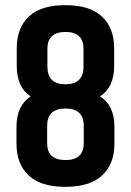

<svg xmlns="http://www.w3.org/2000/svg" viewBox="-20 -715 508 745"><path d="M423 -528V-459Q423 -376 368 -341Q424 -306 424 -223V-157Q424 -79 376.5 -34.5Q329 10 233.5 10Q138 10 91 -34.5Q44 -79 44 -157V-223Q44 -305 99 -341Q45 -376 45 -459V-528Q45 -606 91.5 -650.5Q138 -695 233.5 -695Q329 -695 376 -650.5Q423 -606 423 -528ZM304 -526Q304 -591 234 -591Q164 -591 164 -526V-456Q164 -388 234 -388Q304 -388 304 -456ZM305 -159V-227Q305 -294 234 -294Q163 -294 163 -227V-159Q163 -94 234 -94Q305 -94 305 -159Z"/></svg>

Font: Khand Semibold
Style: Regular
Weight: 600
Designer: Devanagari: Sanchit Sawaria, Jyotish Sonowal; Latin: Satya Rajpurohit
Foundry: Indian Type Foundry
Version: Version 1.100;PS 1.0;hotconv 1.0.78;makeotf.lib2.5.61930; tt